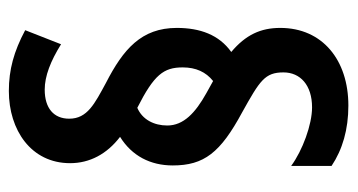

<svg xmlns="http://www.w3.org/2000/svg" viewBox="-202 -596 788 423"><g transform="rotate(-90 191.5 -384.0)"><path d="M39 -397C39 -328 67 -292 156 -244C226 -205 244 -194 244 -153C244 -116 216 -90 167 -90C129 -90 72 -111 38 -136V-47C74 -23 118 -10 171 -10C271 -10 342 -67 342 -160C342 -203 327 -236 289 -268C327 -295 342 -337 342 -388C342 -466 295 -506 221 -544C175 -569 142 -585 142 -625C142 -659 165 -679 206 -679C236 -679 269 -666 306 -643L337 -722C290 -747 250 -758 203 -758C117 -758 44 -709 44 -623C44 -580 64 -542 102 -513C60 -487 39 -446 39 -397ZM127 -409C127 -438 140 -464 166 -475C239 -438 255 -417 255 -375C255 -346 245 -324 225 -308L198 -323C155 -347 127 -373 127 -409Z"/></g></svg>

Font: Noto Sans Gujarati ExtraCondensed SemiBold
Style: Regular
Weight: 600
Width: 2
Designer: Jelle Bosma - Monotype Design Team, Universal Thirst
Foundry: Monotype Imaging Inc.
Version: Version 2.106